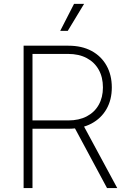

<svg xmlns="http://www.w3.org/2000/svg" viewBox="-20 -961 660 981"><path d="M100.6 0V-727.5H329.6Q398.4 -727.5 448 -700.7Q497.6 -673.8 524.4 -625.7Q551.3 -577.6 551.3 -514.2Q551.3 -451.2 524.2 -403.8Q497.1 -356.4 447.5 -329.8Q397.9 -303.2 329.6 -303.2H125.5V-345.7H328.6Q383.8 -345.7 423.3 -366.5Q462.9 -387.2 484.4 -425.3Q505.9 -463.4 505.9 -514.2Q505.9 -566.4 484.4 -604.7Q462.9 -643.1 423.1 -664.3Q383.3 -685.5 328.1 -685.5H146V0ZM526.9 0 349.6 -330.1H400.9L579.1 0ZM287.6 -803.2 358.4 -941.4H409.7L326.2 -803.2Z"/></svg>

Font: Inter 17pt ExtraLight
Style: Regular
Weight: 250
Version: Version 4.001;git-66647c0bb